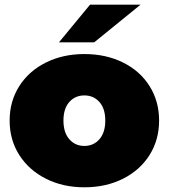

<svg xmlns="http://www.w3.org/2000/svg" viewBox="-20 -787 718 817"><path d="M21 -274Q21 -356 62 -420.5Q103 -485 175.5 -521Q248 -557 339 -557Q431 -557 503.5 -521Q576 -485 616.5 -420.5Q657 -356 657 -274Q657 -192 616.5 -127.5Q576 -63 503.5 -26.5Q431 10 339 10Q248 10 175.5 -26.5Q103 -63 62 -127.5Q21 -192 21 -274ZM428 -274Q428 -325 403 -353Q378 -381 339 -381Q300 -381 275 -353Q250 -325 250 -274Q250 -223 275 -194.5Q300 -166 339 -166Q378 -166 403 -194.5Q428 -223 428 -274ZM363 -767H578L381 -607H231Z"/></svg>

Font: Montserrat Alternates Black
Style: Regular
Weight: 900
Designer: Julieta Ulanovsky
Foundry: Julieta Ulanovsky
Version: Version 7.200